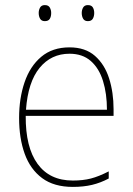

<svg xmlns="http://www.w3.org/2000/svg" viewBox="-20 -724 521 754"><path d="M253 -538Q315 -538 353 -504.5Q391 -471 408.5 -416Q426 -361 426 -295V-269H81Q80 -146 127.5 -80.5Q175 -15 266 -15Q306 -15 337 -23Q368 -31 407 -51V-23Q375 -6 341.5 2Q308 10 266 10Q192 10 145.5 -24.5Q99 -59 77 -120Q55 -181 55 -261Q55 -338 76.5 -401Q98 -464 142 -501Q186 -538 253 -538ZM253 -513Q181 -513 135.5 -457.5Q90 -402 82 -293H400Q400 -356 384.5 -406Q369 -456 336.5 -484.5Q304 -513 253 -513ZM132 -673Q132 -685 137.5 -694.5Q143 -704 156 -704Q170 -704 175.5 -694.5Q181 -685 181 -673Q181 -659 175.5 -650Q170 -641 156 -641Q143 -641 137.5 -650.5Q132 -660 132 -673ZM301 -673Q301 -685 306.5 -694.5Q312 -704 325 -704Q339 -704 344.5 -695Q350 -686 350 -673Q350 -660 344.5 -650.5Q339 -641 325 -641Q312 -641 306.5 -650.5Q301 -660 301 -673Z"/></svg>

Font: Noto Sans Gurmukhi UI SemiCondensed Thin
Style: Regular
Weight: 100
Width: 4
Designer: Jelle Bosma - Monotype Design Team
Foundry: Monotype Imaging Inc.
Version: Version 2.004; ttfautohint (v1.8.4.7-5d5b)